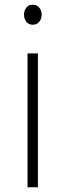

<svg xmlns="http://www.w3.org/2000/svg" viewBox="-20 -796 279 816"><path d="M97 0V-569H141V0ZM119 -691Q102 -691 92 -703.5Q82 -716 82 -734Q82 -751 92 -763.5Q102 -776 119 -776Q137 -776 147 -763.5Q157 -751 157 -734Q157 -716 147 -703.5Q137 -691 119 -691Z"/></svg>

Font: Yaldevi ExtraLight
Style: Regular
Weight: 200
Designer: Sol Matas, Rajitha Manaperi, Kosala Senevirathne
Foundry: Mooniak
Version: Version 1.100